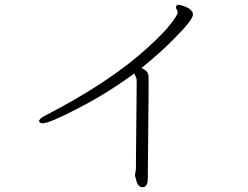

<svg xmlns="http://www.w3.org/2000/svg" viewBox="-20 -734 1040 805"><path d="M159 -217Q186 -217 302 -277Q429 -342 543 -426Q546 -419 549.5 -411.5Q553 -404 553 -398V-367L550 -60V-27L546 0V3Q547 5 550 17Q557 51 578 51L584 50Q600 46 600 9V-26L603 -354V-408Q603 -422 598 -430.5Q593 -439 573 -449Q656 -515 720 -582Q789 -652 789 -673Q789 -696 746 -710Q731 -714 730 -714Q718 -714 718 -703Q718 -698 721.5 -693.5Q725 -689 725 -680.5Q725 -672 695.5 -633.5Q666 -595 600 -535Q442 -390 167 -248Q144 -237 144 -225Q147 -217 159 -217Z"/></svg>

Font: LXGW WenKai Mono TC Light
Style: Regular
Weight: 300
Designer: LXGW / Fontworks Inc.
Foundry: LXGW / Fontworks Inc.
Version: Version 1.330